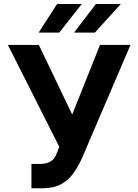

<svg xmlns="http://www.w3.org/2000/svg" viewBox="-20 -958 711 987"><path d="M196.3 9.8H141.6V-115.2H181.2Q210 -115.2 228.5 -122.6Q246.6 -128.9 257.8 -144Q268.6 -158.7 275.9 -180.2L284.7 -203.6L20.5 -727.1H179.7L351.1 -369.1L494.1 -727.1H650.9L400.4 -142.6Q382.3 -103 357.4 -67.4Q332 -32.2 294.4 -11.2Q256.8 9.8 196.3 9.8ZM467.8 -790.5H360.8L473.1 -937.5H601.1ZM284.7 -790.5H178.7L273.4 -937.5H400.4Z"/></svg>

Font: My Font
Style: Bold
Weight: 500
Designer: Rasmus Andersson
Foundry: rsms
Version: Version 0.001